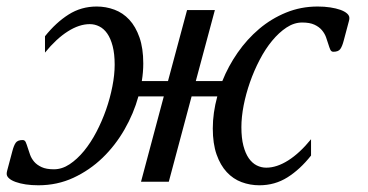

<svg xmlns="http://www.w3.org/2000/svg" viewBox="-70 -549 1111 580"><path d="M65.9 -390.1V-439.5Q99.1 -481 137.2 -505.1Q175.3 -529.3 222.2 -529.3Q250 -529.3 275.6 -519.8Q301.3 -510.3 320.6 -489.5Q339.8 -468.8 351.3 -436Q362.8 -403.3 362.8 -357.4Q362.8 -331.1 358.4 -304.2H437.5L495.1 -518.6H579.1L521.5 -304.2H601.6Q619.6 -349.1 647.9 -389.9Q676.3 -430.7 712.9 -461.7Q749.5 -492.7 794.2 -511Q838.9 -529.3 889.6 -529.3Q910.2 -529.3 927.7 -526.6Q945.3 -523.9 958.3 -519.3Q971.2 -514.6 978.3 -508.3Q985.4 -502 985.4 -494.6Q985.4 -489.7 983.9 -484.9L968.3 -426.3Q963.9 -409.2 958 -400.9Q952.1 -392.6 937 -392.6Q930.7 -392.6 927.7 -399.2Q924.8 -405.8 921.9 -415.5Q918.9 -425.3 914.8 -436.8Q910.6 -448.2 902.3 -458Q894 -467.8 879.9 -474.4Q865.7 -481 842.8 -481Q818.4 -481 795.4 -465.8Q772.5 -450.7 752 -425.8Q731.4 -400.9 714.4 -368.2Q697.3 -335.4 685.1 -300.5Q672.9 -265.6 666 -230.5Q659.2 -195.3 659.2 -165Q659.2 -131.8 665.3 -108.6Q671.4 -85.4 681.6 -70.8Q691.9 -56.2 705.6 -49.3Q719.2 -42.5 734.4 -42.5Q766.1 -42.5 800.8 -64.5Q835.4 -86.4 869.6 -128.4V-79.1Q836.4 -37.1 798.3 -13.2Q760.3 10.7 713.4 10.7Q685.5 10.7 659.9 1.2Q634.3 -8.3 615 -29.1Q595.7 -49.8 584.2 -82.5Q572.8 -115.2 572.8 -161.1Q572.8 -184.6 576.2 -208.7Q579.6 -232.9 586.4 -257.8H508.8L439.9 0H356L424.8 -257.8H348.1Q334 -206.5 306.2 -158Q278.3 -109.4 239.5 -72Q200.7 -34.7 151.9 -12Q103 10.7 45.9 10.7Q25.4 10.7 7.8 8.1Q-9.8 5.4 -22.7 0.7Q-35.6 -3.9 -42.7 -10.3Q-49.8 -16.6 -49.8 -23.9Q-49.8 -28.3 -48.3 -33.7L-32.7 -92.3Q-28.3 -109.4 -22.5 -117.7Q-16.6 -126 -1.5 -126Q4.9 -126 7.8 -119.4Q10.7 -112.8 13.7 -103Q16.6 -93.3 20.8 -81.8Q24.9 -70.3 33.2 -60.5Q41.5 -50.8 55.7 -44.2Q69.8 -37.6 92.8 -37.6Q117.2 -37.6 140.1 -52.7Q163.1 -67.9 183.6 -92.8Q204.1 -117.7 221.2 -150.4Q238.3 -183.1 250.5 -218Q262.7 -252.9 269.5 -288.1Q276.4 -323.2 276.4 -353.5Q276.4 -386.2 270.3 -409.7Q264.2 -433.1 253.9 -447.8Q243.7 -462.4 230 -469.2Q216.3 -476.1 201.2 -476.1Q169.4 -476.1 134.8 -454.1Q100.1 -432.1 65.9 -390.1Z"/></svg>

Font: Arian AMU Serif
Style: Italic
Weight: 400
Italic angle: -15°
Designer: Ruben Hakobyan (Tarumian)
Foundry: Ruben Hakobyan (Tarumian)
Version: Version 1.002